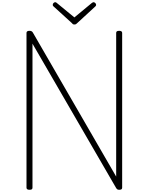

<svg xmlns="http://www.w3.org/2000/svg" viewBox="-20 -1698 1341 1732"><path d="M246 14Q219 14 219 -5V-1401Q219 -1411 226 -1415.5Q233 -1420 245 -1420Q257 -1420 264 -1416.5Q271 -1413 276 -1405L1028 -105V-1401Q1028 -1411 1034.5 -1415.5Q1041 -1420 1055 -1420Q1082 -1420 1082 -1401V-5Q1082 5 1075.5 9.5Q1069 14 1056 14Q1045 14 1039 10.5Q1033 7 1027 -3L273 -1304V-5Q273 5 267 9.5Q261 14 246 14ZM824 -1678Q832 -1678 839.5 -1670.5Q847 -1663 847 -1654Q847 -1651 846 -1648Q845 -1645 841 -1641L677 -1490Q671 -1484 666 -1480.5Q661 -1477 651 -1477Q642 -1477 637 -1480.5Q632 -1484 627 -1491L461 -1642Q457 -1646 456.5 -1649.5Q456 -1653 456 -1655Q456 -1664 463 -1671Q470 -1678 478 -1678Q483 -1678 487 -1675.5Q491 -1673 494 -1670L651 -1541L807 -1670Q812 -1673 815.5 -1675.5Q819 -1678 824 -1678Z"/></svg>

Font: Playwrite BE WAL ExtraLight
Style: Regular
Weight: 250
Version: Version 1.002